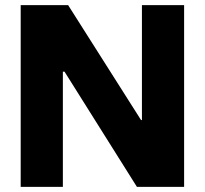

<svg xmlns="http://www.w3.org/2000/svg" viewBox="-20 -727 797 747"><path d="M60.5 -707H245.1L528.8 -259.8H532.2V-707H696.3V0H512.7L231 -448.2H224.6V0H60.5Z"/></svg>

Font: Wanted Sans ExtraBold
Style: Regular
Weight: 800
Designer: Original Design by Kil Hyung-jin and Kang Hanbin, Wanted Lab, Inc; Hangeul from Source Han Sans by Jang Soo-young and Ka
Foundry: Wanted Lab, Inc.
Version: Version 1.003